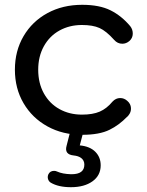

<svg xmlns="http://www.w3.org/2000/svg" viewBox="-20 -555 611 799"><path d="M322 6Q241 6 177.5 -29Q114 -64 78 -125.5Q42 -187 42 -265Q42 -343 78 -404.5Q114 -466 177.5 -500.5Q241 -535 322 -535Q394 -535 440 -512Q486 -489 522 -446Q533 -432 532.5 -414Q532 -396 518 -384Q505 -373 489 -373Q469 -373 455 -389Q422 -426 394 -438.5Q366 -451 321 -451Q269 -451 227.5 -428Q186 -405 162.5 -362.5Q139 -320 139 -265Q139 -209 162.5 -166.5Q186 -124 227.5 -101Q269 -78 321 -78Q366 -78 395 -90.5Q424 -103 448 -132Q462 -147 480 -147Q497 -147 510 -135Q524 -123 525 -105.5Q526 -88 514 -74Q512 -72 511.5 -71Q511 -70 509 -69Q475 -34 436 -15Q394 6 322 6ZM287 92Q247 88 257 52L272 -7H327L312 50Q354 54 376.5 76.5Q399 99 399 133Q399 175 365 199.5Q331 224 275 224Q223 224 191 205Q183 200 180 190.5Q177 181 181 171Q188 156 205 156Q212 156 218 159Q240 169 275 170Q276 170 278 170Q331 170 331 130Q331 112 317 102Q306 94 287 92Z"/></svg>

Font: Sepalumica Med
Style: Regular
Weight: 500
Designer: Julieta Ulanovsky
Foundry: Julieta Ulanovsky
Version: Version 7.200